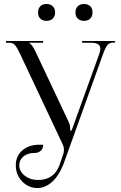

<svg xmlns="http://www.w3.org/2000/svg" viewBox="-20 -784 614 978"><path d="M216.8 -763.7Q236.3 -763.7 248.5 -752.4Q260.7 -741.2 260.7 -720.7Q260.7 -701.2 249 -689.5Q237.3 -677.7 216.8 -677.7Q197.3 -677.7 185.5 -689Q173.8 -700.2 173.8 -720.7Q173.8 -740.2 185.1 -752Q196.3 -763.7 216.8 -763.7ZM408.2 -763.7Q427.7 -763.7 439.5 -752.4Q451.2 -741.2 451.2 -720.7Q451.2 -701.2 439.9 -689.5Q428.7 -677.7 408.2 -677.7Q388.7 -677.7 376.5 -689Q364.3 -700.2 364.3 -720.7Q364.3 -740.2 376 -752Q387.7 -763.7 408.2 -763.7ZM173.8 132.8Q256.8 132.8 284.2 53.7L300.8 4.9Q305.7 -6.8 305.7 -20.5Q305.7 -35.2 298.8 -49.8L84 -505.9Q66.4 -543 56.2 -554.7Q45.9 -566.4 25.4 -566.4H10.7V-575.2H199.2V-566.4H128.9V-564.5Q142.6 -559.6 162.1 -518.6L331.1 -160.2Q337.9 -144.5 337.9 -119.1H344.7L484.4 -505.9Q491.2 -525.4 491.2 -536.1Q491.2 -566.4 443.4 -566.4H398.4V-575.2H566.4V-567.4H560.5Q538.1 -567.4 527.3 -554.7Q516.6 -542 503.9 -505.9L302.7 53.7Q279.3 112.3 244.6 143.1Q210 173.8 170.9 173.8Q125 173.8 92.8 140.1Q60.5 106.4 60.5 58.6Q60.5 10.7 93.8 -18.1Q127 -46.9 180.7 -46.9H200.2Q200.2 -28.3 188 -16.6Q175.8 -4.9 156.2 -4.9Q121.1 -4.9 99.6 12.7Q78.1 30.3 78.1 58.6Q78.1 88.9 106 110.8Q133.8 132.8 173.8 132.8Z"/></svg>

Font: FoglihtenNo07
Style: Regular
Weight: 500
Designer: gluk (gluksza@wp.pl)
Foundry: gluk (gluksza@wp.pl)
Version: Version 0.871